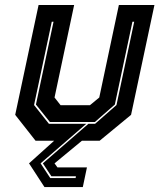

<svg xmlns="http://www.w3.org/2000/svg" viewBox="-20 -560 634 764"><path d="M157 184.5 95.5 90 195.5 0H121.5L40.5 -103L133.5 -540H275L197 -172L221 -141.5H338L375 -172L453 -540H594.5L501.5 -103L376.5 0H306L197 90L208.5 106H326L309.5 184.5ZM180 148.5H281L282 141.5H184.5L150.5 90L332 -67.5H358.5L443.5 -142L514 -473.5H507L437 -144L357.5 -74.5H178.5L123 -144L193 -473.5H186L115.5 -142L174.5 -67.5H323.5L141.5 90Z"/></svg>

Font: Tourney Thin ExtraBold
Style: Italic
Weight: 800
Italic angle: -12°
Version: Version 1.015